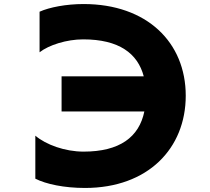

<svg xmlns="http://www.w3.org/2000/svg" viewBox="-20 -849 1040 951"><path d="M900 -375C900 -639 708 -829 394 -829C308 -829 225 -813 176 -791V-590C222 -626 310 -654 392 -654C570 -654 662 -584 692 -471H285V-297H695C669 -170 573 -98 394 -98C302 -98 208 -132 155 -177V36C208 63 298 82 401 82C713 82 900 -114 900 -375Z"/></svg>

Font: LINE Seed JP App_OTF ExtraBold
Style: Regular
Weight: 800
Designer: LINE & Fontrix & Fontworks
Version: Version 1.013